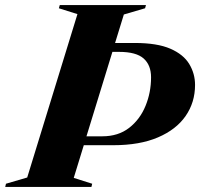

<svg xmlns="http://www.w3.org/2000/svg" viewBox="-70 -735 786 755"><path d="M234.5 -679.5 161.5 -702.5 165 -715H504L500.5 -702.5L417 -678L382.5 -566H460.5Q548 -566 599.8 -543.5Q651.5 -521 674.2 -483.2Q697 -445.5 697 -401Q697 -332.5 660 -279Q623 -225.5 551.2 -194.8Q479.5 -164 375.5 -164H259.5L220 -35.5L292.5 -12.5L289.5 0H-49.5L-46.5 -12.5L37 -37ZM332.5 -199Q395 -199 437.8 -232.2Q480.5 -265.5 502.2 -318.5Q524 -371.5 524 -431Q524 -479 494.8 -505Q465.5 -531 398.5 -531H372L270 -199Z"/></svg>

Font: Newsreader 72pt
Style: Bold Italic
Weight: 700
Italic angle: -17°
Designer: Hugues Gentile
Foundry: Production Type
Version: Version 1.003; ttfautohint (v1.8.3)